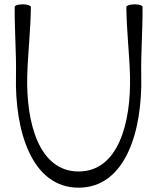

<svg xmlns="http://www.w3.org/2000/svg" viewBox="-20 -832 720 889"><path d="M48 -800C47 -694 56 -587 54 -481C48 -227 126 37 344 37C562 37 640 -227 634 -481C632 -587 641 -694 640 -800C640 -807 623 -812 603 -812C582 -812 565 -806 565 -800C566 -693 579 -586 582 -479C587 -264 528 -38 344 -38C160 -38 101 -264 106 -479C109 -586 122 -693 123 -800C123 -806 106 -812 85 -812C65 -812 48 -807 48 -800Z"/></svg>

Font: Nupuram Light
Style: Regular
Weight: 300
Designer: Santhosh Thottingal (santhosh.thottingal@gmail.com)
Foundry: SMC
Version: Version 1.000